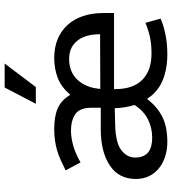

<svg xmlns="http://www.w3.org/2000/svg" viewBox="23 -753 739 825"><g transform="rotate(-90 392.5 -340.5)"><path d="M749 -220H422V-216Q422 -138 462 -98.5Q502 -59 575 -59Q613 -59 642.5 -65Q672 -71 707 -85L725 -20Q696 -7 656.5 1Q617 9 572 9Q509 9 460 -11Q411 -31 381 -77H379Q347 -35 304 -13Q261 9 195 9Q161 9 132 -0.5Q103 -10 81.5 -27.5Q60 -45 48 -70Q36 -95 36 -126Q36 -200 94.5 -238.5Q153 -277 249 -277H342V-317Q342 -368 314.5 -386.5Q287 -405 243 -405Q217 -405 183.5 -396.5Q150 -388 107 -364L73 -428Q97 -440 118 -449.5Q139 -459 160 -465Q181 -471 203 -474Q225 -477 251 -477Q305 -477 339.5 -462Q374 -447 397 -409H399Q431 -447 470.5 -462Q510 -477 556 -477Q602 -477 637.5 -462Q673 -447 698 -419.5Q723 -392 736 -353Q749 -314 749 -266ZM128 -129Q128 -108 135 -93.5Q142 -79 153.5 -71Q165 -63 180.5 -59.5Q196 -56 213 -56Q255 -56 291.5 -74Q328 -92 354 -132Q348 -151 344.5 -171.5Q341 -192 340 -217L266 -215Q191 -213 159.5 -188.5Q128 -164 128 -129ZM658 -280Q658 -306 652.5 -330Q647 -354 634 -372.5Q621 -391 601 -402Q581 -413 551 -413Q496 -413 462 -377Q428 -341 423 -279ZM532 -690 431 -556H359L429 -690Z"/></g></svg>

Font: Mukta Vaani
Style: Regular
Weight: 400
Designer: Noopur Datye, Girish Dalvi, Yashodeep Gholap, Pallavi Karambelkar
Foundry: Ek Type
Version: Version 2.538;PS 1.000;hotconv 16.6.51;makeotf.lib2.5.65220;